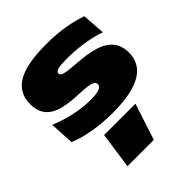

<svg xmlns="http://www.w3.org/2000/svg" viewBox="-251 -758 1259 1259"><g transform="rotate(-45 378.5 -128.5)"><path d="M35 -394C35 -134 442 -267 442 -175C442 -143 395 -135 339 -135C244 -135 139 -157 42 -198L51 -29C127 6 253 28 378 28C622 28 733 -44 733 -178C733 -438 308 -331 308 -407C308 -429 341 -437 416 -437C523 -437 628 -420 706 -392L694 -553C626 -575 533 -600 391 -600C167 -600 35 -548 35 -394ZM235 90 199 343H443L526 90Z"/></g></svg>

Font: Mattone Black
Style: Regular
Weight: 900
Width: 6
Designer: Nunzio Mazzaferro
Foundry: Collletttivo
Version: Version 2.000;Glyphs 3.2 (3217)